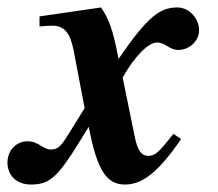

<svg xmlns="http://www.w3.org/2000/svg" viewBox="-65 -482 585 515"><path d="M41 -438V-411C60 -413 67 -413 76 -413C108 -413 124 -393 133 -344L162 -192L118 -121C97 -87 89 -81 71 -81C50 -81 39 -103 9 -103C-22 -103 -45 -78 -45 -46C-45 -11 -20 13 18 13C68 13 90 -7 149 -103L173 -142C195 -27 220 13 270 13C318 13 360 -21 421 -109L400 -123C361 -73 351 -64 333 -64C314 -64 304 -78 296 -117L264 -274C296 -331 333 -368 356 -368C379 -368 389 -348 413 -348C443 -348 469 -372 469 -401C469 -433 442 -462 411 -462C364 -462 331 -438 253 -324C237 -409 225 -434 206 -462Z"/></svg>

Font: XITS
Style: Bold Italic
Weight: 700
Italic angle: -16.33°
Designer: MicroPress Inc., with final additions and corrections provided by Coen Hoffman, Elsevier (retired)
Version: Version 1.302